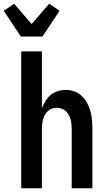

<svg xmlns="http://www.w3.org/2000/svg" viewBox="-55 -1011 575 1031"><path d="M59 0V-735H170V-430Q178 -450 189.5 -469Q201 -488 217.5 -501.5Q234 -515 255 -521.5Q276 -528 298 -528Q322 -528 344.5 -520Q367 -512 384.5 -495.5Q402 -479 413 -458Q424 -437 430.5 -414Q437 -391 439 -367.5Q441 -344 441 -320V0H330V-320Q330 -333 328.5 -346Q327 -359 323.5 -371.5Q320 -384 313.5 -395Q307 -406 297.5 -415Q288 -424 275.5 -428Q263 -432 250 -432Q237 -432 224.5 -428Q212 -424 202.5 -415Q193 -406 186.5 -395Q180 -384 176.5 -371.5Q173 -359 171.5 -346Q170 -333 170 -320V0ZM57 -815 -35 -953 21 -991 115 -882 209 -991 265 -953 173 -815Z"/></svg>

Font: Iosevka Term Curly
Style: Bold
Weight: 700
Designer: Belleve Invis
Foundry: Belleve Invis
Version: Version 32.3.0